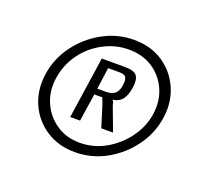

<svg xmlns="http://www.w3.org/2000/svg" viewBox="-67 -673 519 476"><g transform="rotate(20 192.0 -435.0)"><path d="M170 -279Q127 -279 94.5 -300Q62 -321 46 -356.5Q30 -392 36 -435Q42 -478 68 -513.5Q94 -549 132.5 -570Q171 -591 214 -591Q258 -591 290 -570Q322 -549 338 -513.5Q354 -478 348 -435Q342 -392 316 -356.5Q290 -321 252 -300Q214 -279 170 -279ZM173 -305Q210 -305 241.5 -323Q273 -341 294.5 -370.5Q316 -400 321 -435Q326 -471 312.5 -500.5Q299 -530 272.5 -547Q246 -564 210 -564Q175 -564 143 -547Q111 -530 90 -500.5Q69 -471 64 -435Q59 -400 72 -370.5Q85 -341 111.5 -323Q138 -305 173 -305ZM130 -357 154 -520H215Q240 -520 247 -510Q254 -500 251 -480Q249 -462 241 -449Q233 -436 213 -433Q215 -433 217 -428.5Q219 -424 219 -421L243 -357H212Q208 -369 204 -382.5Q200 -396 196 -408.5Q192 -421 188 -430H167L156 -357ZM169 -446H192Q209 -446 217 -454.5Q225 -463 226 -478Q228 -489 224.5 -496Q221 -503 207 -503H177Z"/></g></svg>

Font: Alumni Sans
Style: Bold Italic
Weight: 700
Italic angle: -8°
Designer: Robert E. Leuschke
Foundry: Robert E. Leuschke
Version: Version 1.016